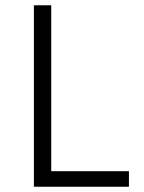

<svg xmlns="http://www.w3.org/2000/svg" viewBox="-20 -710 547 730"><path d="M108.9 0V-689.9H174.8V-59.1H470.2V0Z"/></svg>

Font: HK Grotesk Light
Style: Regular
Weight: 300
Designer: Alfredo Marco Pradil and Stefan Peev
Foundry: Hanken Design Co.
Version: Version 1.045;PS 001.045;hotconv 1.0.88;makeotf.lib2.5.64775